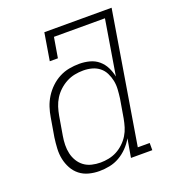

<svg xmlns="http://www.w3.org/2000/svg" viewBox="-135 -841 869 955"><g transform="rotate(-20 300.0 -363.5)"><path d="M229 8Q201 8 174 1Q147 -6 126 -22.5Q105 -39 92 -63Q79 -87 73.5 -113.5Q68 -140 69.5 -168.5Q71 -197 75 -226L92 -326Q96 -352 104.5 -378Q113 -404 128 -428Q143 -452 164 -472Q185 -492 210 -505Q235 -518 262 -523Q289 -528 316 -528Q344 -528 370.5 -521Q397 -514 417 -497Q437 -480 449 -456Q461 -432 466 -406L514 -697H244L226 -590H183L207 -735H563L448 -38H511V0H398L415 -98Q401 -73 380.5 -52Q360 -31 335.5 -17Q311 -3 283.5 2.5Q256 8 229 8Q229 8 229 8Q229 8 229 8ZM249 -30Q270 -30 292.5 -34.5Q315 -39 335 -49.5Q355 -60 372.5 -76.5Q390 -93 402 -112.5Q414 -132 420.5 -153.5Q427 -175 431 -197L448 -297Q451 -320 452.5 -343.5Q454 -367 449.5 -389Q445 -411 435 -431Q425 -451 408 -464.5Q391 -478 369 -484Q347 -490 323 -490Q300 -490 277.5 -485.5Q255 -481 234 -470Q213 -459 195 -442.5Q177 -426 164.5 -406Q152 -386 145 -364Q138 -342 134 -319L117 -219Q113 -196 112.5 -172.5Q112 -149 117 -127Q122 -105 133.5 -86Q145 -67 162.5 -54Q180 -41 202.5 -35.5Q225 -30 249 -30Z"/></g></svg>

Font: Iosevka Etoile XLtObl
Style: Regular
Weight: 200
Italic angle: -9°
Designer: Belleve Invis
Foundry: Belleve Invis
Version: Version 15.5.2; ttfautohint (v1.8.4)